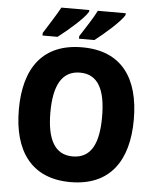

<svg xmlns="http://www.w3.org/2000/svg" viewBox="-61 -981 848 1043"><g transform="rotate(5 362.5 -460.0)"><path d="M582 -921V-930H430C411 -892 372 -832 341 -784V-770H425C473 -807 563 -884 582 -921ZM383 -921V-930H231C211 -893 173 -833 142 -784V-770H224C275 -809 362 -883 383 -921ZM676 -358C676 -584 578 -725 363 -725C150 -725 49 -587 49 -359C49 -133 149 10 362 10C577 10 676 -133 676 -358ZM221 -358C221 -504 264 -587 363 -587C462 -587 503 -505 503 -358C503 -211 462 -130 362 -130C264 -130 221 -212 221 -358Z"/></g></svg>

Font: Noto Sans Myanmar UI SemiCondensed ExtraBold
Style: Regular
Weight: 800
Width: 4
Designer: Monotype Design Team
Foundry: Monotype Imaging Inc.
Version: Version 2.103